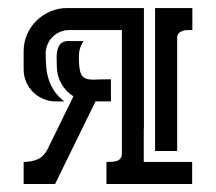

<svg xmlns="http://www.w3.org/2000/svg" viewBox="-20 -460 540 480"><path d="M152.3 -384.8Q140.6 -384.8 129.9 -380.1Q119.1 -375.5 111.3 -367.7Q103.5 -359.9 98.9 -349.1Q94.2 -338.4 94.2 -326.7Q94.2 -308.1 95.7 -291.5Q97.2 -274.9 102.1 -260.3Q106.9 -245.6 116 -232.2Q125 -218.8 140.6 -206.5H118.7Q102.5 -206.5 87.9 -212.9Q73.2 -219.2 62.5 -230Q51.8 -240.7 45.4 -255.4Q39.1 -270 39.1 -286.1V-331.5Q39.1 -354 47.6 -373.8Q56.2 -393.6 71 -408.2Q85.9 -422.9 105.7 -431.4Q125.5 -439.9 147.9 -439.9H339.8V-138.2H339.4V-55.2H460.4V0H246.1V-55.2Q252 -55.2 258.8 -55.4Q265.6 -55.7 271.2 -57.4Q276.9 -59.1 280.8 -63.5Q284.7 -67.9 284.7 -76.7V-384.8ZM218.8 -206.5 117.7 0H39.1V-55.2Q59.1 -55.2 74.2 -61.8Q89.4 -68.4 99.1 -87.4L163.6 -219.2Q144.5 -231 133.3 -251Q122.1 -271 122.1 -293.5Q122.1 -302.2 121.6 -313.2Q121.1 -324.2 123.3 -334Q125.5 -343.8 131.6 -350.6Q137.7 -357.4 150.9 -357.4H189Q177.2 -340.3 177.2 -319.3Q177.2 -293.5 180.4 -281.2Q183.6 -269 192.4 -264.6Q201.2 -260.3 216.8 -261Q232.4 -261.7 257.3 -261.7V-206.5ZM367.7 -82.5V-439.9H460.9V-384.8Q455.6 -384.8 449 -384.8Q442.4 -384.8 436.5 -382.8Q430.7 -380.9 426.8 -376.7Q422.9 -372.6 422.9 -364.7V-82.5Z"/></svg>

Font: Isar CAT
Style: Regular
Weight: 400
Designer: Digitized by Peter Wiegel
Foundry: CAT-Fonts, Peter Wiegel
Version: Version 1.000; ttfautohint (v1.3)